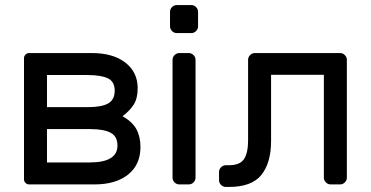

<svg xmlns="http://www.w3.org/2000/svg" viewBox="-20 -730 1468 760"><path d="M75 -500Q75 -508 81 -514Q87 -520 95 -520H343Q428 -520 476.5 -482Q525 -444 525 -381Q525 -340 509 -315.5Q493 -291 465 -270Q504 -248 520 -218.5Q536 -189 536 -148Q536 -78 487 -39Q438 0 354 0H95Q87 0 81 -6Q75 -12 75 -20ZM166 -306H330Q382 -306 408 -320.5Q434 -335 434 -371Q434 -407 407 -420Q380 -433 325 -433H166ZM166 -87H335Q445 -87 445 -154Q445 -190 418 -204.5Q391 -219 338 -219H166Z M737 -599H680Q669 -599 661 -607Q653 -615 653 -626V-683Q653 -694 661 -702Q669 -710 680 -710H737Q748 -710 756 -702Q764 -694 764 -683V-626Q764 -615 756 -607Q748 -599 737 -599ZM727 0H690Q679 0 671 -8Q663 -16 663 -27V-493Q663 -504 671 -512Q679 -520 690 -520H727Q738 -520 746 -512Q754 -504 754 -493V-27Q754 -16 746 -8Q738 0 727 0Z M1326 -520Q1337 -520 1345 -512Q1353 -504 1353 -493V-27Q1353 -16 1345 -8Q1337 0 1326 0H1289Q1278 0 1270 -8Q1262 -16 1262 -27V-434H1053V-173Q1053 -85 1014.5 -37.5Q976 10 886 10H874Q863 10 855 2Q847 -6 847 -17V-49Q847 -60 855 -68Q863 -76 874 -76H886Q930 -76 946 -100.5Q962 -125 962 -174V-493Q962 -504 970 -512Q978 -520 989 -520Z"/></svg>

Font: Rubik
Style: Regular
Weight: 400
Designer: Hubert & Fischer
Foundry: Hubert & Fischer
Version: Version 1.100